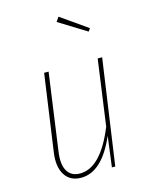

<svg xmlns="http://www.w3.org/2000/svg" viewBox="-116 -833 705 915"><g transform="rotate(-15 236.5 -375.0)"><path d="M263.2 -759.8 394 -668 383.8 -653.8 248 -737.8ZM169.9 9.8Q116.2 9.8 90.3 -30.5Q64.5 -70.8 74.2 -140.1L127.9 -519H149.9L97.2 -140.1Q87.9 -77.1 107.2 -44.2Q126.5 -11.2 169.9 -11.2Q272.9 -11.2 347.2 -194.8L392.1 -519H414.1L339.8 0H323.2L342.8 -150.9Q273.4 9.8 169.9 9.8Z"/></g></svg>

Font: Fira Sans Compressed Thin
Style: Italic
Weight: 100
Width: 3
Italic angle: -8°
Designer: Carrois Corporate & Edenspiekermann AG
Foundry: Carrois Corporate GbR & Edenspiekermann AG
Version: Version 4.203;PS 004.203;hotconv 1.0.88;makeotf.lib2.5.64775